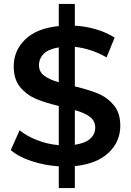

<svg xmlns="http://www.w3.org/2000/svg" viewBox="-20 -840 669 980"><path d="M362 8V120H280V9Q206 4 140 -18Q74 -40 35 -74L80 -175Q117 -145 170 -124.5Q223 -104 280 -99V-299Q209 -316 161.5 -336.5Q114 -357 82 -396.5Q50 -436 50 -501Q50 -582 109 -639Q168 -696 280 -707V-820H362V-709Q418 -706 471.5 -690Q525 -674 565 -648L524 -547Q448 -591 362 -601V-399Q434 -382 481.5 -362Q529 -342 561.5 -302.5Q594 -263 594 -198Q594 -117 534.5 -60.5Q475 -4 362 8ZM280 -420V-598Q229 -590 204 -566Q179 -542 179 -507Q179 -474 205 -454Q231 -434 280 -420ZM466 -189Q466 -223 439 -243.5Q412 -264 362 -278V-101Q415 -109 440.5 -132Q466 -155 466 -189Z"/></svg>

Font: mBank SemiBold
Style: Regular
Weight: 600
Designer: Julieta Ulanovsky
Foundry: Julieta Ulanovsky
Version: Version 7.200